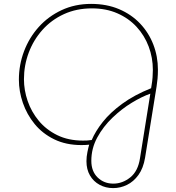

<svg xmlns="http://www.w3.org/2000/svg" viewBox="-20 -738 903 986"><path d="M561 228Q523 228 491.5 211Q460 194 442 163Q424 132 424 90Q424 67 429 42.5Q434 18 438 5Q428 6 418.5 6.5Q409 7 398 7Q319 7 258.5 -22.5Q198 -52 158 -101Q118 -150 97.5 -209.5Q77 -269 77 -329Q77 -405 103.5 -475Q130 -545 179 -599.5Q228 -654 296.5 -686Q365 -718 448 -718Q528 -718 591.5 -691Q655 -664 699.5 -617Q744 -570 767.5 -509Q791 -448 791 -380Q791 -355 789 -333.5Q787 -312 784 -293L725 72Q716 126 691 160.5Q666 195 632 211.5Q598 228 561 228ZM562 205Q609 205 649 173Q689 141 699 74L752 -257Q709 -242 657 -210.5Q605 -179 557.5 -133.5Q510 -88 479.5 -32Q449 24 449 88Q449 142 481.5 173.5Q514 205 562 205ZM406 -16Q417 -16 427.5 -16.5Q438 -17 451 -19Q470 -64 508 -112Q546 -160 607.5 -205Q669 -250 756 -285L759 -304Q762 -321 763.5 -341Q765 -361 765 -379Q765 -442 743.5 -499Q722 -556 681.5 -600Q641 -644 583 -669.5Q525 -695 452 -695Q373 -695 308.5 -665.5Q244 -636 198 -584.5Q152 -533 127.5 -467.5Q103 -402 103 -331Q103 -275 122 -219.5Q141 -164 179 -118Q217 -72 274 -44Q331 -16 406 -16Z"/></svg>

Font: MuseoModerno Thin Thin
Style: Italic
Weight: 250
Italic angle: -9°
Version: Version 1.003